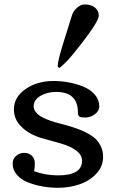

<svg xmlns="http://www.w3.org/2000/svg" viewBox="-20 -850 542 882"><path d="M368.7 -829.6Q397.5 -829.6 415.5 -815.9Q433.6 -802.2 433.6 -777.3Q433.6 -752.4 354 -649.4Q308.6 -590.3 283.7 -565.4Q259.8 -541.5 252 -537.6L245.1 -544.4V-546.9Q245.1 -569.3 270 -649.9Q307.1 -770 312 -784.2Q317.4 -799.8 334.2 -814.7Q351.1 -829.6 368.7 -829.6ZM247.1 -44.4Q356.9 -44.4 356.9 -111.8Q356.9 -162.6 257.8 -191.4Q239.3 -196.8 213.1 -203.9Q187 -210.9 172.9 -215.1Q158.7 -219.2 146.5 -224.1Q103.5 -240.7 73.7 -272.5Q43.9 -304.2 43.9 -347.7Q43.9 -403.8 97.4 -440.9Q150.9 -478 226.6 -478Q262.2 -478 297.6 -471.2Q333 -464.4 364.7 -451.2Q396.5 -438 416.3 -414.6Q436 -391.1 436 -361.3Q436 -340.3 415.8 -325.2Q395.5 -310.1 371.6 -310.1Q352.1 -310.1 345 -314.2Q337.9 -318.4 337.9 -333.5Q337.9 -427.7 237.8 -427.7Q196.3 -427.7 165.5 -409.4Q134.8 -391.1 134.8 -361.8Q134.8 -348.1 143.6 -336.4Q152.3 -324.7 164.6 -316.9Q176.8 -309.1 196.3 -301.3Q215.8 -293.5 230.7 -289.3Q245.6 -285.2 267.1 -279.5Q288.6 -273.9 297.4 -271Q324.7 -262.7 344.5 -255.1Q364.3 -247.6 386.2 -235.4Q408.2 -223.1 421.9 -209.2Q435.5 -195.3 444.6 -174.8Q453.6 -154.3 453.6 -129.9Q453.6 -85.4 422.6 -52.2Q391.6 -19 345.2 -3.2Q298.8 12.7 247.1 12.7Q210.9 12.7 176 6.6Q141.1 0.5 109.1 -12Q77.1 -24.4 57.6 -46.9Q38.1 -69.3 38.1 -98.6Q38.1 -120.1 54.2 -134Q70.3 -147.9 90.8 -147.9Q111.3 -147.9 125.7 -135.3Q140.1 -122.6 140.1 -97.7Q140.1 -85 136.7 -63.5Q188.5 -44.4 247.1 -44.4Z"/></svg>

Font: Corben
Style: Regular
Weight: 400
Designer: vernon adams
Foundry: vernon adams
Version: Version 1.100